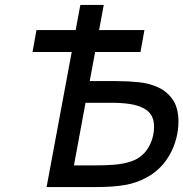

<svg xmlns="http://www.w3.org/2000/svg" viewBox="-20 -759 744 779"><path d="M366 -88Q415 -88 446.5 -91Q478 -94 502 -101Q553 -115 579 -155.5Q605 -196 605 -246Q605 -301 558 -322Q519 -342 431 -342H327L280 -88ZM271 -548H112L128 -637H287L306 -739H401L382 -637H566L550 -548H366L344 -430H453Q498 -430 542.5 -425.5Q587 -421 623 -404Q659 -387 681.5 -354Q704 -321 704 -265Q704 -231 695 -197Q686 -163 669.5 -133Q653 -103 628.5 -78.5Q604 -54 573 -38Q535 -17 487.5 -8.5Q440 0 365 0H169Z"/></svg>

Font: Involve Medium Oblique
Style: Italic
Weight: 500
Italic angle: -10.5°
Designer: Stefan Peev
Foundry: Context Ltd.
Version: Version 1.001